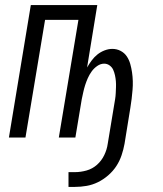

<svg xmlns="http://www.w3.org/2000/svg" viewBox="-20 -540 640 754"><path d="M274 194H249V136H274Q297 136 320 129.5Q343 123 361 107Q379 91 389.5 69Q400 47 403 25L428 -126Q430 -138 432 -150Q434 -162 434.5 -174Q435 -186 435.5 -198Q436 -210 435 -221.5Q434 -233 431.5 -244.5Q429 -256 424.5 -266Q420 -276 410.5 -283Q401 -290 389 -290Q375 -290 362 -281Q349 -272 340 -259.5Q331 -247 325 -233.5Q319 -220 314.5 -206Q310 -192 307 -178Q304 -164 301 -150L276 0H211L288 -462H157L80 0H15L101 -520H362L322 -275Q330 -289 340 -302.5Q350 -316 362.5 -326Q375 -336 390.5 -342Q406 -348 421 -348Q439 -348 454 -340Q469 -332 478 -318.5Q487 -305 491.5 -289Q496 -273 498.5 -256Q501 -239 501.5 -221.5Q502 -204 500.5 -187Q499 -170 497 -152Q495 -134 492 -117L469 25Q465 47 457.5 69.5Q450 92 437 112Q424 132 405 148.5Q386 165 364.5 175.5Q343 186 320 190Q297 194 274 194Z"/></svg>

Font: Iosevka SS04 Lt Ex Obl
Style: Regular
Weight: 300
Width: 7
Italic angle: -9°
Monospace: yes
Designer: Belleve Invis
Foundry: Belleve Invis
Version: Version 19.0.0; ttfautohint (v1.8.4)